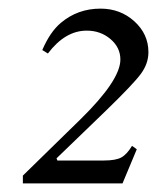

<svg xmlns="http://www.w3.org/2000/svg" viewBox="-20 -696 364 445"><path d="M91 -572 78 -580Q96 -622 121 -643Q160 -676 213 -676Q259 -676 291.5 -646.5Q324 -617 324 -575Q324 -549 307 -525.5Q290 -502 225 -439L111 -329L113 -324H221Q248 -324 261 -331Q274 -338 286 -358L297 -350L264 -271H33V-289L166 -419Q259 -510 259 -558Q259 -586 236 -605.5Q213 -625 181 -625Q131 -625 91 -572Z"/></svg>

Font: STIX MathJax Latin
Style: Italic
Weight: 400
Italic angle: -16.33°
Designer: MicroPress Inc., with final additions and corrections provided by Coen Hoffman, Elsevier (retired)
Version: Version 1.1.1